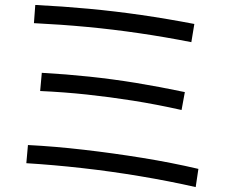

<svg xmlns="http://www.w3.org/2000/svg" viewBox="-20 -777 920 786"><path d="M781.1 -11.1Q673.3 -35.6 553.9 -55.6Q434.4 -75.6 316.1 -88.9Q197.8 -102.2 87.8 -108.9L94.4 -183.3Q203.3 -177.8 323.3 -163.9Q443.3 -150 563.3 -130.6Q683.3 -111.1 792.2 -85.6ZM723.3 -326.7Q618.9 -350 523.9 -365Q428.9 -380 335.6 -390Q242.2 -400 144.4 -404.4L151.1 -478.9Q251.1 -473.3 345.6 -463.3Q440 -453.3 535.6 -437.8Q631.1 -422.2 736.7 -400ZM763.3 -604.4Q655.6 -625.6 549.4 -641.1Q443.3 -656.7 337.2 -666.7Q231.1 -676.7 118.9 -682.2L124.4 -756.7Q236.7 -751.1 343.9 -741.1Q451.1 -731.1 558.3 -715.6Q665.6 -700 775.6 -678.9Z"/></svg>

Font: Paperlogy 4 Regular
Style: Regular
Weight: 400
Designer: redesigned by Lee Juim, glyphs from Gmarket Sans & Montserrat
Foundry: PT&
Version: Version 1.001